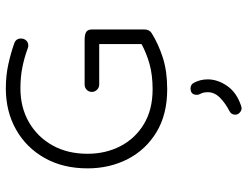

<svg xmlns="http://www.w3.org/2000/svg" viewBox="-115 -469 848 658"><g transform="rotate(-90 309.0 -140.0)"><path d="M524 -44Q487 -21 440.5 -6Q394 9 332 9Q246 9 185.5 -27.5Q125 -64 93 -126Q61 -188 61 -264Q61 -348 96.5 -411Q132 -474 194 -509Q256 -544 335 -544Q379 -544 417.5 -535.5Q456 -527 490 -515Q506 -509 506 -492Q506 -482 499.5 -474.5Q493 -467 481 -467Q478 -467 472 -469Q443 -480 409 -487Q375 -494 335 -494Q270 -494 219.5 -465Q169 -436 140 -384.5Q111 -333 111 -264Q111 -202 137 -151.5Q163 -101 212.5 -71Q262 -41 332 -41Q381 -41 418.5 -51.5Q456 -62 487 -79V-224H348Q338 -224 330.5 -231.5Q323 -239 323 -249Q323 -260 330.5 -267Q338 -274 348 -274H501Q520 -274 528.5 -268.5Q537 -263 537 -249V-69Q537 -52 524 -44ZM354 100Q366 122 366 148Q366 182 343.5 214.5Q321 247 276 262Q270 264 267 264Q259 264 252 257.5Q245 251 245 242Q245 228 258 222Q285 208 303.5 189.5Q322 171 322 148Q322 132 316 122Q313 116 313 111Q313 89 335 89Q348 89 354 100Z"/></g></svg>

Font: Hubballi
Style: Regular
Weight: 400
Designer: Erin McLaughlin
Version: Version 1.000; ttfautohint (v1.8.3)